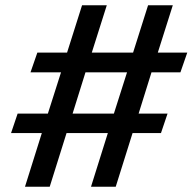

<svg xmlns="http://www.w3.org/2000/svg" viewBox="-20 -710 737 730"><path d="M556 -435 507 -278H617L592 -204H484L420 0H326L390 -204H233L169 0H75L139 -204H22L47 -278H162L212 -435H96L122 -510H235L292 -690H386L329 -510H486L543 -690H637L580 -510H692L666 -435ZM463 -435H305L256 -278H413Z"/></svg>

Font: Exo 2.0 Semi Bold
Style: Italic
Weight: 600
Italic angle: -8°
Designer: Natanael Gama
Version: Version 1.001;PS 001.001;hotconv 1.0.70;makeotf.lib2.5.58329